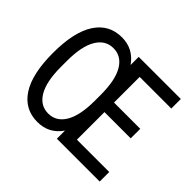

<svg xmlns="http://www.w3.org/2000/svg" viewBox="-159 -912 1138 1138"><g transform="rotate(45 410.0 -343.0)"><path d="M425 -68Q370 12 273 12Q166 12 107.5 -77.5Q49 -167 49 -343Q49 -519 107.5 -608.5Q166 -698 273 -698Q369 -698 425 -618V-686H778V-606H513V-391H733V-311H513V-80H784V0H425ZM283 -69Q350 -69 387.5 -132Q425 -195 425 -318V-368Q425 -491 387.5 -554Q350 -617 283 -617Q216 -617 178.5 -554Q141 -491 141 -368V-318Q141 -195 178.5 -132Q216 -69 283 -69Z"/></g></svg>

Font: Archivo Narrow
Style: Regular
Weight: 400
Designer: Hector Gatti
Foundry: Omnibus-Type
Version: Version 1.003